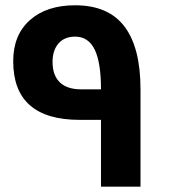

<svg xmlns="http://www.w3.org/2000/svg" viewBox="-20 -704 640 724"><path d="M360.8 -252H280.8Q29.8 -252 29.8 -473.1Q29.8 -572.3 92.8 -628.2Q155.8 -684.1 263.2 -684.1Q388.2 -684.1 449 -604.5Q509.8 -524.9 509.8 -367.2V0H360.8ZM360.8 -367.2Q360.8 -468.8 336.9 -517.3Q313 -565.9 263.2 -565.9Q223.1 -565.9 200.7 -540.3Q178.2 -514.6 178.2 -470.2Q178.2 -419.9 205.6 -393.6Q232.9 -367.2 285.2 -367.2Z"/></svg>

Font: DroidArabicKufi-Bold
Style: Bold
Weight: 700
Designer: Pascal Zoghbi
Foundry: Ascender Corporation
Version: Version 1.00